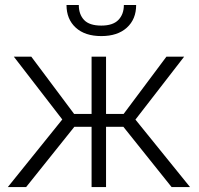

<svg xmlns="http://www.w3.org/2000/svg" viewBox="-20 -758 807 778"><path d="M480 -244.1H409.7V0H351.1V-244.1H281.2L85.9 0H11.7L232.4 -273.9L36.1 -528.3H106.9L280.3 -296.4H351.1V-528.3H409.7V-296.4H481L654.3 -528.3H726.1L528.8 -273.4L750 0H675.3ZM531.7 -737.8Q531.7 -680.2 494.1 -646Q456.5 -611.8 390.6 -611.8Q324.2 -611.8 286.9 -646Q249.5 -680.2 249.5 -737.8H299.3Q299.3 -699.7 320.8 -677Q342.3 -654.3 390.6 -654.3Q437.5 -654.3 459.7 -677.2Q481.9 -700.2 481.9 -737.8Z"/></svg>

Font: Roboto Web
Style: Light
Weight: 300
Designer: Google
Version: Version 1.200310; 2013